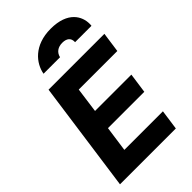

<svg xmlns="http://www.w3.org/2000/svg" viewBox="-292 -1113 1218 1218"><g transform="rotate(-45 316.5 -504.5)"><path d="M329 -839C337 -874 364 -894 404 -894C445 -894 464 -874 464 -845C464 -843 464 -841 464 -839H611C612 -845 612 -851 612 -857C612 -922 569 -1009 415 -1009C265 -1009 195 -918 181 -839ZM529 0 548 -135H202L226 -306H552L571 -441H245L268 -610H614L633 -745H132L28 0Z"/></g></svg>

Font: Plus Jakarta Sans ExtraBold
Style: Italic
Weight: 800
Italic angle: -8°
Designer: Gumpita Rahayu
Foundry: Tokotype
Version: Version 2.071;gftools[0.9.30]